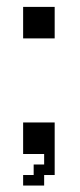

<svg xmlns="http://www.w3.org/2000/svg" viewBox="-20 -458 238 571"><path d="M48.8 93.8V62.5H80.1V31.2H111.3V0H48.8V-93.8H142.6V62.5H111.3V93.8ZM48.8 -343.8V-437.5H142.6V-343.8Z"/></svg>

Font: Terminal Grotesque
Style: Regular
Weight: 400
Designer: Raphaël Bastide
Foundry: http://raphaelbastide.com
Version: Version 1.0